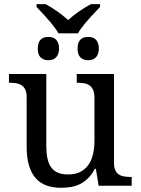

<svg xmlns="http://www.w3.org/2000/svg" viewBox="-20 -891 675 921"><path d="M526.9 -108.9Q526.9 -86.9 533.4 -73.5Q540 -60.1 551.3 -53.2Q562.5 -46.4 577.4 -44.2Q592.3 -42 608.9 -42H611.8V0H453.1L439.9 -81.1H435.1Q419.9 -52.7 401.6 -35.2Q383.3 -17.6 362.8 -7.6Q342.3 2.4 319.8 6.1Q297.4 9.8 272.9 9.8Q233.4 9.8 202.6 -1.5Q171.9 -12.7 150.9 -36.6Q129.9 -60.5 118.9 -97.7Q107.9 -134.8 107.9 -186V-425.8Q107.9 -447.8 101.3 -461.2Q94.7 -474.6 83.5 -481.9Q72.3 -489.3 57.4 -491.7Q42.5 -494.1 25.9 -494.1H22.9V-536.1H202.1V-190.9Q202.1 -158.2 207.3 -132.8Q212.4 -107.4 224.4 -89.8Q236.3 -72.3 256.6 -63.2Q276.9 -54.2 307.1 -54.2Q340.3 -54.2 364 -65.9Q387.7 -77.6 403.1 -98.9Q418.5 -120.1 425.8 -149.9Q433.1 -179.7 433.1 -215.8V-421.9Q433.1 -445.3 426.5 -459.7Q419.9 -474.1 408.9 -481.7Q397.9 -489.3 383.1 -491.7Q368.2 -494.1 351.1 -494.1H348.1V-536.1H526.9ZM211.9 -713.9Q238.3 -713.9 250.7 -699Q263.2 -684.1 263.2 -658.2Q263.2 -632.3 250.2 -617.2Q237.3 -602.1 211.9 -602.1Q189.9 -602.1 175.5 -615Q161.1 -627.9 161.1 -658.2Q161.1 -685.1 173.6 -699.5Q186 -713.9 211.9 -713.9ZM402.8 -713.9Q429.2 -713.9 441.7 -699Q454.1 -684.1 454.1 -658.2Q454.1 -632.3 441.2 -617.2Q428.2 -602.1 402.8 -602.1Q380.9 -602.1 366.5 -615Q352.1 -627.9 352.1 -658.2Q352.1 -685.1 364.5 -699.5Q377 -713.9 402.8 -713.9ZM460 -857.9Q412.6 -808.6 388.7 -779.8Q364.7 -751 354 -731H260.3Q250 -750.5 224.9 -781Q199.7 -811.5 155.3 -857.9V-871.1H199.2Q227.5 -855.5 254.9 -836.2Q282.2 -816.9 307.1 -794.9Q331.1 -816.9 359.1 -836.2Q387.2 -855.5 416 -871.1H460Z"/></svg>

Font: Noto Serif
Style: Regular
Weight: 400
Designer: Monotype Design team
Foundry: Monotype Imaging Inc.
Version: Version 1.02